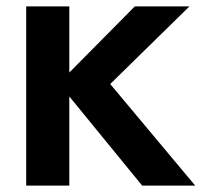

<svg xmlns="http://www.w3.org/2000/svg" viewBox="-20 -581 636 601"><path d="M197 0H62V-561H197V-354L402 -561H573L325 -318L591 0H425L197 -279Z"/></svg>

Font: Open Sauce One
Style: Bold
Weight: 700
Designer: Alfredo Marco Pradil
Foundry: Creative Sauce Fz LLC
Version: Version 1.477